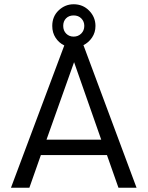

<svg xmlns="http://www.w3.org/2000/svg" viewBox="-20 -882 693 902"><path d="M621.5 0H536.5L482.5 -153.5H172L118 0H31.5L282 -668.5Q257 -680.5 241.2 -704.5Q225.5 -728.5 225.5 -760Q225.5 -805 255.8 -833.5Q286 -862 326 -862Q369.5 -862 399 -831.8Q428.5 -801.5 428.5 -760Q428.5 -729.5 412.5 -705.8Q396.5 -682 372 -670ZM326 -710Q347 -710 361.5 -724.2Q376 -738.5 376 -760.5Q376 -781 362.2 -795.2Q348.5 -809.5 326 -809.5Q304 -809.5 290.5 -796Q277 -782.5 277 -760.5Q277 -738 291 -724Q305 -710 326 -710ZM455.5 -226 328 -590 198.5 -226Z"/></svg>

Font: Acari Sans
Style: Regular
Weight: 400
Designer: Alfredo Marco Pradil and Stefan Peev (font) & Cristiano Sobral (main changes)
Foundry: Alfredo Marco Pradil and Stefan Peev (font) & Cristiano Sobral (main changes)
Version: Version 1.063; ttfautohint (v1.8.3)